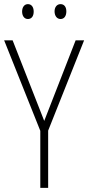

<svg xmlns="http://www.w3.org/2000/svg" viewBox="-20 -909 427 929"><path d="M87 -853C87 -833 97 -817 115 -817C133 -817 143 -831 143 -853C143 -874 133 -889 115 -889C97 -889 87 -873 87 -853ZM244 -854C244 -833 255 -817 273 -817C291 -817 301 -832 301 -854C301 -875 291 -889 273 -889C255 -889 244 -874 244 -854ZM194 -324 41 -714H0L175 -276V0H213V-277L387 -714H346Z"/></svg>

Font: Noto Sans Georgian Condensed ExtraLight
Style: Regular
Weight: 200
Width: 3
Designer: Monotype Design Team, Akaki Razmadze
Foundry: Google LLC
Version: Version 2.005